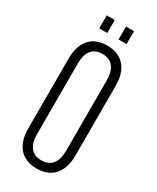

<svg xmlns="http://www.w3.org/2000/svg" viewBox="-216 -902 795 974"><g transform="rotate(30 182.0 -415.5)"><path d="M102 -841V-765H149V-841ZM215 -841V-765H262V-841ZM182 -710C87 -710 44 -646 44 -555V-145C44 -54 87 10 182 10C276 10 320 -54 320 -145V-555C320 -646 276 -710 182 -710ZM267 -142C267 -80 241 -38 182 -38C122 -38 97 -80 97 -142V-558C97 -619 122 -661 182 -661C241 -661 267 -619 267 -558Z"/></g></svg>

Font: Modon Arabic
Style: Regular
Weight: 400
Designer: Ahmedzaza
Foundry: Ahmedzaza
Version: Version 2.010